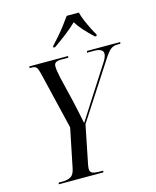

<svg xmlns="http://www.w3.org/2000/svg" viewBox="-136 -1036 915 1128"><g transform="rotate(-15 322.0 -472.0)"><path d="M79 0 81 -10H107Q135 -10 155 -21.5Q175 -33 182 -71L230 -306L146 -657Q139 -685 131 -694.5Q123 -704 101 -704H90L91 -714H327L325 -704H279Q239 -704 239 -676Q239 -662 241 -647Q243 -632 249 -604L284 -459Q291 -427 300 -387Q309 -347 316 -309Q331 -333 348 -359Q365 -385 385 -417L513 -616Q537 -651 537 -672Q537 -704 482 -704H439L442 -714H644L642 -704H621Q600 -704 582.5 -690.5Q565 -677 538 -634L322 -301L276 -72Q272 -53 272 -41Q272 -22 287 -16Q302 -10 328 -10H352L350 0ZM257 -793Q276 -813 299 -839.5Q322 -866 343 -893.5Q364 -921 380 -944H454Q459 -922 471 -893.5Q483 -865 496.5 -838Q510 -811 521 -793L519 -784H509Q477 -814 452 -841.5Q427 -869 410 -897Q380 -868 343 -839.5Q306 -811 267 -784H256Z"/></g></svg>

Font: Noto Serif Display Condensed
Style: Italic
Weight: 400
Width: 3
Italic angle: -12°
Designer: Monotype Design Team
Foundry: Monotype Imaging Inc.
Version: Version 2.009